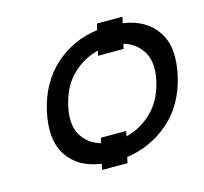

<svg xmlns="http://www.w3.org/2000/svg" viewBox="-87 -637 806 757"><g transform="rotate(-15 316.5 -258.5)"><path d="M346 -436Q285 -421 239 -376Q194 -332 177 -258Q160 -184 185 -140Q211 -95 263 -80L268 -101H372L367 -80Q428 -95 474 -140Q519 -184 536 -255Q554 -330 528 -376Q502 -421 450 -436L445 -416H341ZM364 -515 370 -540H474L468 -515Q562 -502 606 -435Q650 -369 623 -254Q597 -144 523 -80Q447 -14 349 -1L344 23H240L245 -1Q151 -14 108 -80Q65 -146 90 -258Q115 -369 190 -436Q263 -501 364 -515Z"/></g></svg>

Font: Miedinger
Style: Italic
Weight: 400
Italic angle: -13°
Version: Version 001.000